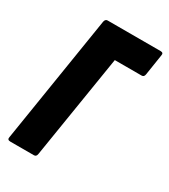

<svg xmlns="http://www.w3.org/2000/svg" viewBox="-165 -737 723 819"><g transform="rotate(30 197.0 -327.5)"><path d="M19 0Q3 0 6 -14L106 -641Q109 -655 120 -655H381Q396 -655 393 -641L377 -538Q375 -524 363 -524H231L149 -14Q147 0 135 0Z"/></g></svg>

Font: Sofia Sans Extra Condensed Black
Style: Italic
Weight: 900
Italic angle: -9°
Version: Version 4.100